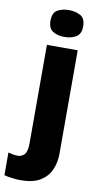

<svg xmlns="http://www.w3.org/2000/svg" viewBox="-156 -813 569 1099"><g transform="rotate(10 128.5 -263.5)"><path d="M58 -689Q58 -735 85.5 -751Q113 -767 152 -767Q191 -767 219.5 -751Q248 -735 248 -689Q248 -644 219.5 -627.5Q191 -611 152 -611Q113 -611 85.5 -627.5Q58 -644 58 -689ZM48 240Q27 240 -1.5 236.5Q-30 233 -48 228V96Q-33 100 -20.5 102.5Q-8 105 8 105Q30 105 46 88.5Q62 72 62 22V-549H241V53Q241 103 222.5 145.5Q204 188 162 214Q120 240 48 240Z"/></g></svg>

Font: Noto Sans Disp ExtBd
Style: Regular
Weight: 800
Designer: Monotype Design Team
Foundry: Monotype Imaging Inc.
Version: Version 2.000;GOOG;noto-source:20170915:90ef993387c0; ttfaut